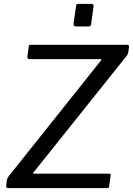

<svg xmlns="http://www.w3.org/2000/svg" viewBox="-20 -974 688 994"><path d="M25 0Q18 0 14.5 -3Q11 -6 12 -13L15 -38Q16 -45 18.5 -50.5Q21 -56 27 -64L502 -660Q505 -665 504.5 -666.5Q504 -668 499 -668H133Q120 -668 122 -682L129 -734Q130 -739 131.5 -740.5Q133 -742 138 -742H639Q649 -742 648 -731L644 -703Q643 -697 641.5 -693.5Q640 -690 635 -684L154 -82Q147 -75 155 -75H544Q549 -75 551.5 -73Q554 -71 553 -66L545 -9Q544 -4 542 -2Q540 0 534 0H25ZM464 -939 452 -851Q451 -842 447.5 -839.5Q444 -837 434 -837H375Q366 -837 363 -841.5Q360 -846 361 -854L374 -943Q375 -950 377 -952Q379 -954 385 -954H453Q459 -954 462.5 -950Q466 -946 464 -939Z"/></svg>

Font: Libre Franklin
Style: Italic
Weight: 400
Italic angle: -8°
Designer: Pablo Impallari, Rodrigo Fuenzalida, Nhung Nguyen
Foundry: Impallari Type
Version: Version 3.000